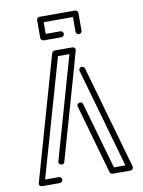

<svg xmlns="http://www.w3.org/2000/svg" viewBox="-98 -975 778 1042"><g transform="rotate(-10 291.5 -454.0)"><path d="M145.5 0H48.3Q40.5 0 35.2 -6.3Q32.2 -11.2 32.2 -16.1Q32.2 -19 227.1 -701.2Q231.9 -713.4 242.7 -713.4H340.3Q347.7 -713.4 353.5 -706.5Q356.4 -702.1 356.4 -696.8Q356.4 -693.8 189.5 -108.9Q186 -97.2 174.3 -97.2Q171.9 -97.2 168.9 -98.1Q157.2 -102.1 157.2 -113.3Q157.2 -115.7 318.4 -680.2H255.4L70.3 -32.7H145.5Q152.3 -32.7 157.2 -27.8Q162.1 -22.9 162.1 -16.1Q162.1 -9.8 157.2 -4.9Q152.3 0 145.5 0ZM534.7 0H437.5Q426.3 0 421.4 -11.7Q312.5 -393.1 312.5 -395.5Q312.5 -399.4 315.4 -404.3Q320.3 -411.6 329.6 -411.6Q340.3 -411.6 344.7 -400.4L449.7 -32.7H512.7Q356 -581.5 356 -584Q356 -588.4 358.9 -592.8Q362.8 -600.1 372.1 -600.1Q383.8 -600.1 388.2 -589.4L550.3 -21L550.8 -16.1Q550.8 -11.2 547.9 -6.3Q542.5 0 534.7 0ZM194.3 -777.8Q187.5 -777.8 182.6 -782.7Q177.7 -787.6 177.7 -793.9V-891.6Q177.7 -898.4 182.6 -903.1Q187.5 -907.7 194.3 -907.7H388.7Q395.5 -907.7 400.4 -903.1Q405.3 -898.4 405.3 -891.6V-793.9Q405.3 -787.6 400.4 -782.7Q395.5 -777.8 388.7 -777.8Q381.8 -777.8 377 -782.7Q372.1 -787.6 372.1 -793.9V-875H210.9V-810.5H291.5Q298.3 -810.5 303 -805.7Q307.6 -800.8 307.6 -793.9Q307.6 -787.6 303 -782.7Q298.3 -777.8 291.5 -777.8Z"/></g></svg>

Font: Neon Sans
Style: Regular
Weight: 400
Designer: GGBot
Version: 0.80